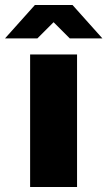

<svg xmlns="http://www.w3.org/2000/svg" viewBox="-69 -745 428 765"><path d="M51 0V-528H238V0ZM-49 -592 70 -725H220L339 -592H209L119 -682H170L80 -592Z"/></svg>

Font: Archivo SemiCondensed Black
Style: Regular
Weight: 900
Width: 4
Designer: Hector Gatti
Foundry: Omnibus-Type
Version: Version 2.001